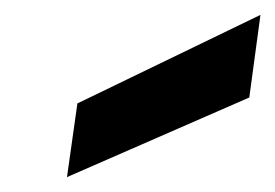

<svg xmlns="http://www.w3.org/2000/svg" viewBox="-20 -773 370 258"><path d="M70 -535 84 -634 330 -753 315 -642Z"/></svg>

Font: Host Grotesk Black
Style: Italic
Weight: 900
Italic angle: -8°
Designer: Doğukan Karapınar based on Poppins by Indian Type Foundry, Jonny Pinhorn
Foundry: Element Type
Version: Version 1.000; ttfautohint (v1.8.4.7-5d5b);gftools[0.9.33]